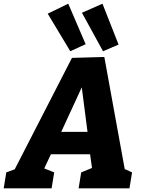

<svg xmlns="http://www.w3.org/2000/svg" viewBox="-57 -1018 770 1038"><path d="M622 -78 587 -118 657 -86 643 0H368L382 -86L450 -114L443 -91L427 -206L438 -184H204L228 -205L175 -92L173 -111L236 -86L222 0H-37L-23 -86L59 -116L12 -82L332 -705L507 -710ZM262 -279 255 -305H431L420 -275L376 -616L417 -615ZM323 -741 406 -779 312 -998 201 -944ZM500 -741 584 -777 497 -998 386 -949Z"/></svg>

Font: Bitter Thin ExtraBold
Style: Italic
Weight: 800
Italic angle: -9°
Version: Version 2.002